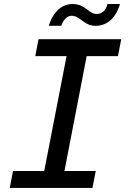

<svg xmlns="http://www.w3.org/2000/svg" viewBox="-20 -921 642 941"><path d="M218.8 -794.4H279.8C292 -827.1 310.1 -843.8 332 -843.8C344.2 -843.8 357.4 -838.4 371.1 -828.1L372.1 -827.6L388.7 -815.4C410.2 -799.8 427.2 -794.4 448.2 -794.4C502.4 -794.4 546.9 -829.1 567.9 -901.4H506.8C499.5 -871.6 481 -852.5 454.1 -852.5C441.9 -852.5 431.2 -856.4 418.9 -865.7L401.9 -878.4C379.4 -895 357.9 -901.4 335.9 -901.4C283.7 -901.4 241.2 -864.7 218.8 -794.4ZM27.8 0H433.1L449.2 -83H295.9L404.8 -646H558.1L574.2 -729H168.9L152.8 -646H306.2L196.8 -83H43.9Z"/></svg>

Font: Hack
Style: Oblique
Weight: 400
Italic angle: -12°
Monospace: yes
Designer: Christopher Simpkins
Foundry: Christopher Simpkins
Version: Version 2.010